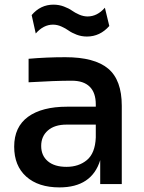

<svg xmlns="http://www.w3.org/2000/svg" viewBox="-20 -792 621 826"><path d="M354 -634.8Q330.6 -634.8 309.6 -642.8Q288.6 -650.9 275.4 -660.4Q262.2 -669.9 244.1 -678Q226.1 -686 208 -686Q167 -686 133.8 -647.9L116.2 -727.1Q154.3 -772 210 -772Q233.9 -772 255.1 -763.9Q276.4 -755.9 289.3 -746.6Q302.2 -737.3 320.6 -729.2Q338.9 -721.2 356.9 -721.2Q398.4 -721.2 431.2 -758.8L450.2 -680.2Q410.2 -634.8 354 -634.8ZM235.8 14.2Q145 14.2 93 -32.2Q41 -78.6 41 -161.1Q41 -246.1 100.8 -289.6Q160.6 -333 269 -333H392.1V-342.8Q392.1 -393.1 366 -418.9Q339.8 -444.8 289.1 -444.8Q216.8 -444.8 103 -438V-539.1Q179.7 -545.9 261.2 -545.9Q386.7 -545.9 445.3 -496.8Q503.9 -447.8 503.9 -336.9V0H411.1V-103Q375 14.2 235.8 14.2ZM266.1 -74.2Q318.8 -74.2 354 -103.5Q389.2 -132.8 392.1 -200.2V-255.9H266.1Q214.8 -255.9 186 -230.7Q157.2 -205.6 157.2 -164.1Q157.2 -122.6 185.8 -98.4Q214.4 -74.2 266.1 -74.2Z"/></svg>

Font: Sora Medium
Style: Regular
Weight: 500
Designer: Jonathan Barnbrook, Julián Moncada
Foundry: Barnbrook Fonts
Version: Version 2.000